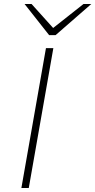

<svg xmlns="http://www.w3.org/2000/svg" viewBox="-20 -941 477 961"><path d="M87 0 210 -700H247L124 0ZM226 -765 103 -921H138L246 -801L398 -921H437L258 -765Z"/></svg>

Font: Overpass Thin
Style: Italic
Weight: 250
Italic angle: -10°
Designer: Delve Withrington, Dave Bailey, Thomas Jockin
Foundry: Delve Fonts LLC
Version: Version 4.000